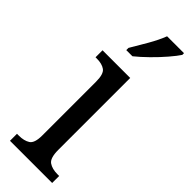

<svg xmlns="http://www.w3.org/2000/svg" viewBox="-258 -780 795 795"><g transform="rotate(45 139.0 -383.0)"><path d="M19 0V-41H30Q60 -41 79 -53Q98 -65 98 -110V-425Q98 -470 80.5 -482.5Q63 -495 33 -495H25V-536H187V-115Q187 -67 206 -54Q225 -41 256 -41H266V0ZM94 -619Q115 -654 137.5 -693Q160 -732 173 -766H272V-756Q261 -739 237 -711Q213 -683 184 -654.5Q155 -626 130 -606H94Z"/></g></svg>

Font: Noto Serif Condensed
Style: Regular
Weight: 400
Width: 3
Designer: Monotype Design Team
Foundry: Monotype Imaging Inc.
Version: Version 2.013; ttfautohint (v1.8.4.7-5d5b)